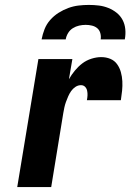

<svg xmlns="http://www.w3.org/2000/svg" viewBox="-20 -760 540 780"><path d="M50 0 136 -520H274L260 -438Q270 -456 284 -473Q298 -490 314.5 -502.5Q331 -515 351.5 -521.5Q372 -528 391 -528Q411 -528 428 -521Q445 -514 455.5 -499.5Q466 -485 471 -467Q476 -449 477 -430Q478 -411 476 -391.5Q474 -372 471 -353H333Q335 -363 335.5 -372.5Q336 -382 334 -391.5Q332 -401 325.5 -407.5Q319 -414 309 -414Q297 -414 286.5 -407Q276 -400 269 -390Q262 -380 257 -368.5Q252 -357 248 -346Q244 -335 241.5 -323.5Q239 -312 237 -300L188 0ZM149 -600Q153 -621 161 -641.5Q169 -662 184 -679Q199 -696 218 -708Q237 -720 257.5 -727.5Q278 -735 299 -737.5Q320 -740 341 -740Q362 -740 382 -737.5Q402 -735 420.5 -727.5Q439 -720 454 -708Q469 -696 478 -679Q487 -662 489 -641.5Q491 -621 487 -600H389Q391 -613 387.5 -625.5Q384 -638 375 -645.5Q366 -653 353.5 -656Q341 -659 328 -659Q315 -659 301.5 -656Q288 -653 276 -645.5Q264 -638 256.5 -625.5Q249 -613 247 -600Z"/></svg>

Font: Iosevka Curly Heavy
Style: Italic
Weight: 900
Italic angle: -9°
Monospace: yes
Designer: Belleve Invis
Foundry: Belleve Invis
Version: Version 22.1.2; ttfautohint (v1.8.4)